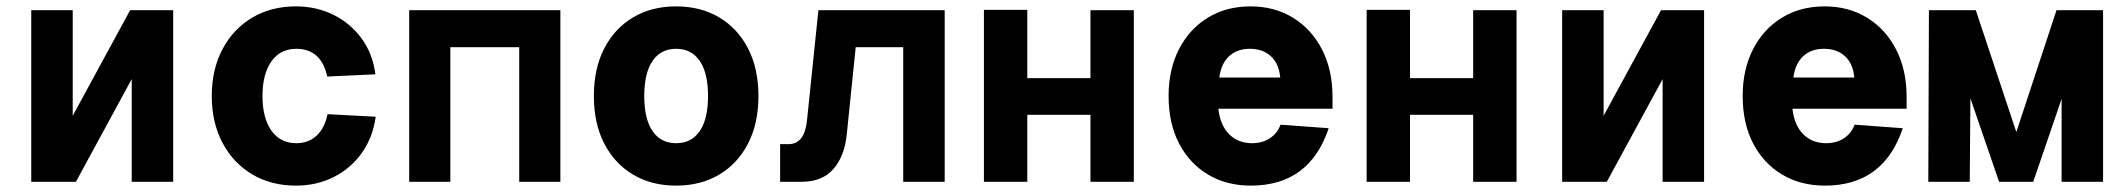

<svg xmlns="http://www.w3.org/2000/svg" viewBox="-20 -570 6640 602"><path d="M78 0V-538H208V-207L388 -538H523V0H393V-322L218 0Z M908 12Q830 12 770.5 -23.5Q711 -59 677.5 -122.5Q644 -186 644 -269Q644 -352 677.5 -415.5Q711 -479 770.5 -514.5Q830 -550 908 -550Q972 -550 1025.5 -523.5Q1079 -497 1114 -449Q1149 -401 1157 -337L1006 -330Q987 -417 909 -417Q859 -417 831 -377.5Q803 -338 803 -269Q803 -200 831 -160.5Q859 -121 909 -121Q947 -121 972.5 -144.5Q998 -168 1007 -212L1158 -204Q1149 -139 1114.5 -90.5Q1080 -42 1026.5 -15Q973 12 908 12Z M1263 0V-538H1737V0H1608V-422H1392V0Z M2100 12Q2023 12 1965 -22.5Q1907 -57 1874.5 -120Q1842 -183 1842 -269Q1842 -355 1874.5 -418Q1907 -481 1965 -515.5Q2023 -550 2100 -550Q2177 -550 2235 -515.5Q2293 -481 2325.5 -418Q2358 -355 2358 -269Q2358 -183 2325.5 -120Q2293 -57 2235 -22.5Q2177 12 2100 12ZM2100 -121Q2148 -121 2174 -159Q2200 -197 2200 -269Q2200 -341 2174 -379Q2148 -417 2100 -417Q2052 -417 2026 -379Q2000 -341 2000 -269Q2000 -197 2026 -159Q2052 -121 2100 -121Z M2426 0V-118H2452Q2502 -118 2510 -190L2546 -538H2942V0H2812V-422H2663L2635 -149Q2628 -80 2593 -40Q2558 0 2493 0Z M3065 0V-539H3201V-325H3399V-538H3535V0H3399V-210H3201V0Z M3902 12Q3826 12 3768 -22.5Q3710 -57 3677 -120Q3644 -183 3644 -269Q3644 -352 3676.5 -415.5Q3709 -479 3767 -514.5Q3825 -550 3901 -550Q3976 -550 4034 -514.5Q4092 -479 4125 -415Q4158 -351 4158 -266V-229H3800Q3806 -177 3834 -149Q3862 -121 3906 -121Q3938 -121 3961.5 -136.5Q3985 -152 3995 -179L4146 -168Q4086 12 3902 12ZM3803 -327H3994Q3990 -371 3964.5 -394Q3939 -417 3899 -417Q3859 -417 3834 -394Q3809 -371 3803 -327Z M4265 0V-539H4401V-325H4599V-538H4735V0H4599V-210H4401V0Z M4878 0V-538H5008V-207L5188 -538H5323V0H5193V-322L5018 0Z M5702 12Q5626 12 5568 -22.5Q5510 -57 5477 -120Q5444 -183 5444 -269Q5444 -352 5476.5 -415.5Q5509 -479 5567 -514.5Q5625 -550 5701 -550Q5776 -550 5834 -514.5Q5892 -479 5925 -415Q5958 -351 5958 -266V-229H5600Q5606 -177 5634 -149Q5662 -121 5706 -121Q5738 -121 5761.5 -136.5Q5785 -152 5795 -179L5946 -168Q5886 12 5702 12ZM5603 -327H5794Q5790 -371 5764.5 -394Q5739 -417 5699 -417Q5659 -417 5634 -394Q5609 -371 5603 -327Z M6026 0 6028 -538H6175L6302 -156L6428 -538H6574V0H6444V-260L6355 0H6248L6158 -262L6156 0Z"/></svg>

Font: Geist Mono ExtraBold
Style: Regular
Weight: 800
Monospace: yes
Designer: Basement.studio, Andrés Briganti, Mateo Zaragoza
Foundry: Basement.studio, Vercel, Andrés Briganti, Guido Ferreyra, Mateo Zaragoza
Version: Version 1.500; ttfautohint (v1.8.4.7-5d5b)